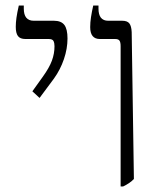

<svg xmlns="http://www.w3.org/2000/svg" viewBox="-20 -667 571 694"><path d="M416 7V-500Q416 -514 412 -520Q408 -526 396 -526H341Q306 -526 306 -569Q306 -586 309 -605.5Q312 -625 317 -647H336V-636Q336 -592 371 -592H422Q440 -592 447.5 -582.5Q455 -573 456 -551L464 -20Q450 -5 425 7ZM123 -313 97 -337 135 -390Q158 -422 167.5 -447.5Q177 -473 177 -500Q177 -511 173.5 -518.5Q170 -526 156 -526H72Q53 -526 45 -536.5Q37 -547 37 -570Q37 -585 39.5 -603Q42 -621 48 -647H66V-636Q66 -592 102 -592H175Q201 -592 212.5 -577Q224 -562 224 -528Q224 -491 211 -453Q198 -415 175 -383Z"/></svg>

Font: Noto Serif Hebrew SemiCondensed Light
Style: Regular
Weight: 300
Width: 4
Designer: Monotype Design Team
Foundry: Monotype Imaging Inc.
Version: Version 2.004; ttfautohint (v1.8.4.7-5d5b)